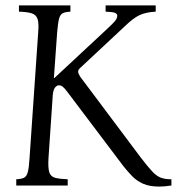

<svg xmlns="http://www.w3.org/2000/svg" viewBox="-20 -685 653 709"><path d="M568 4Q532 4 508.5 -6.5Q485 -17 468.5 -34Q452 -51 436 -71L230 -344Q219 -359 212 -364.5Q205 -370 198 -370Q190 -370 183.5 -362Q177 -354 175 -336L159 -100Q157 -65 162 -49Q167 -33 183.5 -28.5Q200 -24 230 -23V0H40V-23Q59 -24 68.5 -28.5Q78 -33 82.5 -49Q87 -65 89 -100L121 -565Q124 -600 118.5 -615.5Q113 -631 96.5 -636Q80 -641 50 -642V-665H240V-642Q221 -641 211.5 -636Q202 -631 198 -615.5Q194 -600 191 -565L179 -397H181L370 -573Q395 -596 404 -606.5Q413 -617 413 -627Q413 -634 404.5 -637.5Q396 -641 370 -642V-665H555V-642Q518 -640 495 -629Q472 -618 443 -590L276 -434Q268 -427 268.5 -420Q269 -413 276 -402L500 -103Q526 -69 542 -52Q558 -35 573.5 -29Q589 -23 613 -23V0Q600 2 589 3Q578 4 568 4Z"/></svg>

Font: Bona Nova SC
Style: Italic
Weight: 400
Italic angle: -4°
Designer: Mateusz Machalski
Foundry: Capitalics
Version: Version 4.001; ttfautohint (v1.8.4.7-5d5b)